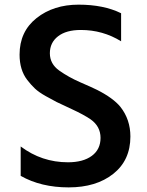

<svg xmlns="http://www.w3.org/2000/svg" viewBox="-20 -773 636 829"><path d="M64.5 -537.1Q64.5 -636.7 137.7 -694.8Q210.9 -752.9 319.3 -752.9Q427.7 -752.9 502.9 -715.8V-594.7Q423.8 -643.6 329.1 -643.6Q265.6 -643.6 230.5 -616.2Q195.3 -588.9 195.3 -543Q195.3 -497.1 235.8 -468.3Q276.4 -439.5 327.1 -417.5Q377.9 -395.5 399.4 -384.8Q468.8 -349.6 500 -311.5Q543 -256.8 543 -183.6Q543 -81.1 469.2 -22.5Q395.5 36.1 276.4 36.1Q157.2 36.1 69.3 -13.7V-140.6Q160.2 -72.3 273.4 -72.3Q338.9 -72.3 376.5 -100.1Q414.1 -127.9 414.1 -177.7Q414.1 -227.5 371.1 -257.8Q340.8 -278.3 292 -300.8Q243.2 -323.2 224.6 -332.5Q206.1 -341.8 176.8 -358.4Q147.5 -375 130.9 -390.6Q114.3 -406.2 97.7 -427.7Q64.5 -470.7 64.5 -537.1Z"/></svg>

Font: GenEi M Gothic v2 Medium
Style: Regular
Weight: 500
Version: Version 2.0